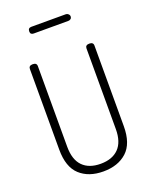

<svg xmlns="http://www.w3.org/2000/svg" viewBox="-171 -1033 899 1132"><g transform="rotate(-20 278.5 -467.5)"><path d="M76 -204V-710Q76 -731 101 -731Q126 -731 126 -710V-204Q126 -123 165.5 -82.5Q205 -42 278 -42Q351 -42 391 -82.5Q431 -123 431 -204V-710Q431 -731 456 -731Q481 -731 481 -710V-204Q481 -95 425.5 -44.5Q370 6 278 6Q186 6 131 -44.5Q76 -95 76 -204ZM148 -919Q148 -941 169 -941H386Q394 -941 401 -934.5Q408 -928 408 -919Q408 -910 401.5 -904.5Q395 -899 386 -899H169Q148 -899 148 -919Z"/></g></svg>

Font: Terminal Dosis
Style: Light
Weight: 300
Designer: EdgarTolentino, PabloImpallari, IginoMarini
Foundry: EdgarTolentino, PabloImpallari, IginoMarini
Version: Version 1.006